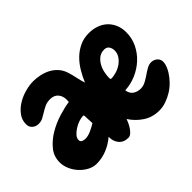

<svg xmlns="http://www.w3.org/2000/svg" viewBox="-125 -822 1067 1067"><g transform="rotate(-45 409.0 -288.5)"><path d="M807.6 -160.2Q807.6 -143.6 800.8 -126.5Q793.9 -109.4 785.2 -95.7Q770.5 -72.3 750.5 -51.8Q730.5 -31.2 706.1 -16.1Q681.6 -1 654.8 8.3Q627.9 17.6 599.6 17.6Q547.9 17.6 506.8 -9.3Q465.8 -36.1 438.5 -78.1Q435.5 -69.3 429.2 -55.7Q422.9 -42 414.1 -28.8Q405.3 -15.6 394.5 -6.3Q383.8 2.9 372.1 2.9Q335.9 2.9 316.4 -20.5Q296.9 -43.9 297.9 -79.1Q266.6 -51.8 227.1 -35.6Q187.5 -19.5 146.5 -19.5Q118.2 -19.5 92.8 -33.2Q67.4 -46.9 47.9 -68.4Q28.3 -89.8 16.6 -116.7Q4.9 -143.6 4.9 -170.9Q4.9 -217.8 33.7 -252.9Q62.5 -288.1 104.5 -313Q146.5 -337.9 193.8 -352.5Q241.2 -367.2 278.3 -372.1Q278.3 -377 278.8 -380.9Q279.3 -384.8 279.3 -388.7Q279.3 -418.9 262.7 -438Q246.1 -457 215.8 -457Q191.4 -457 173.8 -448.7Q156.2 -440.4 140.6 -430.7Q125 -420.9 109.4 -412.6Q93.8 -404.3 74.2 -404.3Q52.7 -404.3 37.6 -417.5Q22.5 -430.7 22.5 -453.1Q22.5 -486.3 42.5 -512.7Q62.5 -539.1 91.8 -557.1Q121.1 -575.2 155.8 -584.5Q190.4 -593.8 219.7 -593.8Q246.1 -593.8 272.9 -587.9Q299.8 -582 322.8 -569.8Q345.7 -557.6 363.3 -538.1Q380.9 -518.6 389.6 -492.2Q398.4 -465.8 403.8 -438.5Q409.2 -411.1 418 -384.8Q431.6 -418 451.2 -450.7Q470.7 -483.4 496.1 -508.3Q521.5 -533.2 554.2 -548.8Q586.9 -564.5 627 -564.5Q659.2 -564.5 687 -554.7Q714.8 -544.9 734.9 -526.4Q754.9 -507.8 766.6 -481Q778.3 -454.1 778.3 -420.9Q778.3 -374 758.8 -334Q739.3 -293.9 707 -264.2Q674.8 -234.4 632.8 -216.3Q590.8 -198.2 545.9 -196.3Q549.8 -168 568.8 -154.8Q587.9 -141.6 614.3 -141.6Q633.8 -141.6 652.3 -151.4Q670.9 -161.1 688.5 -173.3Q706.1 -185.5 723.1 -195.3Q740.2 -205.1 757.8 -205.1Q777.3 -205.1 792.5 -192.4Q807.6 -179.7 807.6 -160.2ZM661.1 -394.5Q661.1 -412.1 651.9 -425.8Q642.6 -439.5 623 -439.5Q598.6 -439.5 581.5 -426.8Q564.5 -414.1 553.2 -395Q542 -376 536.6 -353Q531.2 -330.1 531.2 -310.5Q531.2 -308.6 531.7 -302.7Q532.2 -296.9 536.1 -296.9Q556.6 -296.9 578.6 -303.7Q600.6 -310.5 618.7 -323.2Q636.7 -335.9 648.9 -354Q661.1 -372.1 661.1 -394.5ZM288.1 -196.3 285.2 -260.7Q282.2 -261.7 277.3 -261.7Q264.6 -261.7 245.6 -255.4Q226.6 -249 209 -237.8Q191.4 -226.6 179.2 -212.9Q167 -199.2 167 -184.6Q167 -171.9 176.8 -167Q186.5 -162.1 199.2 -162.1Q220.7 -162.1 245.1 -173.3Q269.5 -184.6 288.1 -196.3Z"/></g></svg>

Font: Chewy
Style: Regular
Weight: 400
Version: Version 1.001